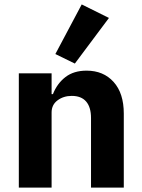

<svg xmlns="http://www.w3.org/2000/svg" viewBox="-20 -847 640 867"><path d="M65 0V-516H213V-422H219Q238 -470 275.5 -499Q313 -528 371 -528Q447 -528 493 -477Q539 -426 539 -334V0H391V-314Q391 -363 369 -388.5Q347 -414 304 -414Q267 -414 240 -394Q213 -374 213 -339V0ZM318 -560 230 -603 349 -827 472 -766Z"/></svg>

Font: iA Writer Duo V
Style: Regular
Weight: 400
Designer: Mike Abbink, Paul van der Laan, Pieter van Rosmalen, Oliver Reichenstein
Foundry: Information Architects Inc.
Version: Version 2.000